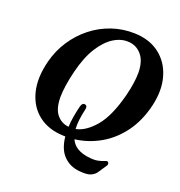

<svg xmlns="http://www.w3.org/2000/svg" viewBox="-156 -845 1084 1158"><g transform="rotate(20 386.0 -265.5)"><path d="M513 -713.5Q608 -710.5 672 -661.5Q736 -612.5 760.2 -529.5Q784.5 -446.5 760.5 -343Q735.5 -237 680.5 -161.8Q625.5 -86.5 549.5 -43Q473.5 0.5 387.5 11Q402.5 43.5 431 60.5Q459.5 77.5 498.5 83Q538.5 89 563.5 84Q588.5 79 601.8 72.8Q615 66.5 621.5 68.5Q627 70 629 78.5Q631 87 625 95L588.5 149.5Q577.5 165.5 554.8 176Q532 186.5 481 181.5Q419.5 176 378.8 134.8Q338 93.5 330 14Q322.5 14 315 13.5Q219.5 10 156 -39.8Q92.5 -89.5 70.5 -175.8Q48.5 -262 77.5 -375Q97 -450.5 138.5 -513.5Q180 -576.5 237.8 -622.2Q295.5 -668 365.8 -692Q436 -716 513 -713.5ZM351 -186Q353.5 -196.5 359.5 -203.5Q365.5 -210.5 375.5 -208.5Q394 -205 387.5 -178.5Q369.5 -102.5 373 -49.5Q435 -61.5 494 -130.8Q553 -200 591 -347Q602.5 -393.5 607.8 -430.8Q613 -468 613 -498Q612 -571.5 579.2 -610.2Q546.5 -649 497.5 -652.5Q449 -657 400.5 -627.5Q352 -598 311.5 -534Q271 -470 246.5 -370Q233.5 -317 227.5 -275.2Q221.5 -233.5 221 -201.5Q221 -127 250.5 -89.8Q280 -52.5 328.5 -47.5Q331.5 -110 351 -186Z"/></g></svg>

Font: Fraunces 9pt S050 SemiBold
Style: Italic
Weight: 600
Italic angle: -16°
Version: Version 1.000; ttfautohint (v1.8.3)